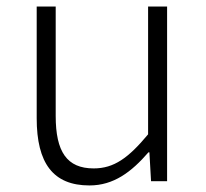

<svg xmlns="http://www.w3.org/2000/svg" viewBox="-20 -553 630 586"><path d="M253 13C327 13 381 -28 433 -88H436L441 0H490V-533H432V-143C372 -71 328 -39 266 -39C184 -39 150 -90 150 -199V-533H92V-192C92 -55 142 13 253 13Z"/></svg>

Font: Noto Sans CJK Light
Style: Regular
Weight: 300
Designer: Ryoko NISHIZUKA (kana & ideographs); Paul D. Hunt (Latin, Greek & Cyrillic); Wenlong ZHANG (bopomofo); Sandoll Communica
Foundry: Adobe Systems Incorporated
Version: Version 1.000;PS 1;hotconv 1.0.78;makeotf.lib2.5.61930